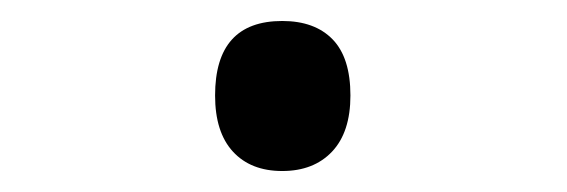

<svg xmlns="http://www.w3.org/2000/svg" viewBox="-20 -151 540 183"><path d="M249 12Q219 12 202 -6.5Q185 -25 185 -60Q185 -131 249 -131Q280 -131 297 -113.5Q314 -96 314 -60Q314 -25 296.5 -6.5Q279 12 249 12Z"/></svg>

Font: Noto Sans Mono ExtraCondensed Medium
Style: Regular
Weight: 500
Width: 2
Designer: Monotype Design Team
Foundry: Monotype Imaging Inc.
Version: Version 2.014